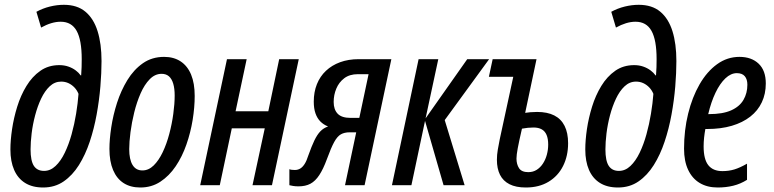

<svg xmlns="http://www.w3.org/2000/svg" viewBox="-20 -790 3302 819"><path d="M164.1 9.8Q118.2 9.8 87.2 -9.5Q56.2 -28.8 40.3 -65.2Q24.4 -101.6 24.4 -152.3Q24.4 -191.4 31.5 -239.3Q38.6 -287.1 53.5 -335.2Q68.4 -383.3 92.8 -423.3Q117.2 -463.4 151.9 -487.8Q186.5 -512.2 232.9 -512.2Q253.9 -512.2 271.5 -506.1Q289.1 -500 302.5 -490Q315.9 -480 324.2 -468.3H326.2Q327.6 -484.9 328.1 -503.7Q328.6 -522.5 328.6 -537.6Q328.6 -619.6 306.9 -658.4Q285.2 -697.3 238.8 -697.3Q218.8 -697.3 198 -690.9Q177.2 -684.6 155.3 -672.4L135.3 -739.7Q162.1 -754.4 192.6 -762Q223.1 -769.5 252.4 -769.5Q309.1 -769.5 344.2 -740.2Q379.4 -710.9 396.2 -657.2Q413.1 -603.5 413.1 -529.3Q413.1 -480 408.2 -421.1Q403.3 -362.3 392.3 -301.8Q381.3 -241.2 362.8 -185.5Q344.2 -129.9 316.7 -85.9Q289.1 -42 251.5 -16.1Q213.9 9.8 164.1 9.8ZM168 -61Q194.8 -61 217 -82Q239.3 -103 256.3 -138.4Q273.4 -173.8 285.4 -217Q297.4 -260.3 304.7 -305.2Q312 -350.1 314.9 -389.6Q308.6 -405.3 297.4 -417Q286.1 -428.7 272 -435.3Q257.8 -441.9 240.7 -441.9Q213.4 -441.9 192.1 -421.9Q170.9 -401.9 155.5 -369.4Q140.1 -336.9 129.9 -298.1Q119.6 -259.3 115 -221.2Q110.4 -183.1 110.4 -152.8Q110.4 -104 124.5 -82.5Q138.7 -61 168 -61Z M578.6 9.8Q536.6 9.8 507.3 -9Q478 -27.8 462.4 -64.7Q446.8 -101.6 446.8 -154.8Q446.8 -195.3 454.6 -247.1Q462.4 -298.8 479.2 -351.3Q496.1 -403.8 523.4 -448.5Q550.8 -493.2 589.6 -520.3Q628.4 -547.4 680.2 -547.4Q721.2 -547.4 750.5 -528.1Q779.8 -508.8 795.2 -471.7Q810.5 -434.6 810.5 -380.9Q810.5 -332.5 801.8 -278.6Q793 -224.6 775.1 -173.3Q757.3 -122.1 729.5 -80.8Q701.7 -39.6 664.1 -14.9Q626.5 9.8 578.6 9.8ZM587.4 -63Q613.8 -63 635.5 -84.2Q657.2 -105.5 674.1 -140.9Q690.9 -176.3 702.1 -218.8Q713.4 -261.2 719.2 -304.2Q725.1 -347.2 725.1 -382.8Q725.1 -412.1 719 -432.9Q712.9 -453.6 700.7 -464.4Q688.5 -475.1 669.4 -475.1Q641.1 -475.1 618.7 -452.1Q596.2 -429.2 579.8 -391.8Q563.5 -354.5 552.7 -311Q542 -267.6 536.6 -226.1Q531.2 -184.6 531.2 -153.8Q531.2 -109.9 545.4 -86.4Q559.6 -63 587.4 -63Z M834 0 948.2 -537.6H1032.2L984.9 -315.4H1124.5L1170.9 -537.6H1254.4L1140.1 0H1057.1L1109.4 -242.7H968.8L917.5 0Z M1253.4 4.9Q1240.2 4.9 1230.2 3.2Q1220.2 1.5 1214.4 0V-68.4Q1218.3 -66.4 1224.1 -65.7Q1230 -64.9 1237.8 -64.9Q1250 -64.9 1260.3 -70.8Q1270.5 -76.7 1279.3 -90.3Q1288.1 -104 1295.4 -127.4Q1309.1 -166 1321 -190.9Q1333 -215.8 1346.7 -230Q1360.4 -244.1 1379.4 -250.5Q1359.9 -258.3 1346.4 -272Q1333 -285.6 1325.7 -306.4Q1318.4 -327.1 1318.4 -356.4Q1318.4 -397.5 1331.8 -430.9Q1345.2 -464.4 1370.4 -488Q1395.5 -511.7 1430.9 -524.7Q1466.3 -537.6 1509.8 -537.6H1649.4L1535.2 0H1451.7L1499.5 -225.6H1471.7Q1449.2 -225.6 1434.1 -217Q1418.9 -208.5 1405.5 -184.1Q1392.1 -159.7 1374.5 -111.3Q1358.9 -68.8 1342 -43.2Q1325.2 -17.6 1304.2 -6.3Q1283.2 4.9 1253.4 4.9ZM1475.6 -287.1H1512.7L1552.2 -473.6H1506.8Q1471.2 -473.6 1448.5 -456.3Q1425.8 -439 1414.6 -412.1Q1403.3 -385.3 1403.3 -355Q1403.3 -322.8 1420.4 -304.9Q1437.5 -287.1 1475.6 -287.1Z M1651.9 0 1765.6 -537.6H1849.6L1795.4 -285.2L1973.1 -537.6H2066.4L1877 -277.8L1961.9 0H1872.1L1793 -274.4L1734.9 0Z M2223.1 9.8Q2180.7 9.8 2153.3 -4.2Q2126 -18.1 2112.8 -44.4Q2099.6 -70.8 2099.6 -108.4Q2099.6 -129.9 2103.5 -152.1Q2107.4 -174.3 2111.8 -196.3L2169.4 -462.4H2065.4L2081.5 -537.6H2268.6L2220.2 -308.6Q2229 -310.1 2242.4 -311.3Q2255.9 -312.5 2271 -312.5Q2314.9 -312.5 2344.2 -297.6Q2373.5 -282.7 2388.4 -252.9Q2403.3 -223.1 2403.3 -179.2Q2403.3 -124.5 2381.8 -81.8Q2360.4 -39.1 2319.8 -14.6Q2279.3 9.8 2223.1 9.8ZM2233.4 -55.7Q2253.9 -55.7 2269.5 -65.7Q2285.2 -75.7 2296.1 -92.5Q2307.1 -109.4 2312.7 -130.4Q2318.4 -151.4 2318.4 -173.3Q2318.4 -198.2 2311.5 -214.4Q2304.7 -230.5 2290.8 -238.3Q2276.9 -246.1 2255.9 -246.1Q2244.1 -246.1 2231.7 -244.9Q2219.2 -243.7 2206.5 -241.2Q2193.8 -186.5 2188.5 -157.7Q2183.1 -128.9 2183.1 -113.8Q2183.1 -89.4 2194.1 -72.5Q2205.1 -55.7 2233.4 -55.7Z M2616.2 9.8Q2570.3 9.8 2539.3 -9.5Q2508.3 -28.8 2492.4 -65.2Q2476.6 -101.6 2476.6 -152.3Q2476.6 -191.4 2483.6 -239.3Q2490.7 -287.1 2505.6 -335.2Q2520.5 -383.3 2544.9 -423.3Q2569.3 -463.4 2604 -487.8Q2638.7 -512.2 2685.1 -512.2Q2706.1 -512.2 2723.6 -506.1Q2741.2 -500 2754.6 -490Q2768.1 -480 2776.4 -468.3H2778.3Q2779.8 -484.9 2780.3 -503.7Q2780.8 -522.5 2780.8 -537.6Q2780.8 -619.6 2759 -658.4Q2737.3 -697.3 2690.9 -697.3Q2670.9 -697.3 2650.1 -690.9Q2629.4 -684.6 2607.4 -672.4L2587.4 -739.7Q2614.3 -754.4 2644.8 -762Q2675.3 -769.5 2704.6 -769.5Q2761.2 -769.5 2796.4 -740.2Q2831.5 -710.9 2848.4 -657.2Q2865.2 -603.5 2865.2 -529.3Q2865.2 -480 2860.4 -421.1Q2855.5 -362.3 2844.5 -301.8Q2833.5 -241.2 2814.9 -185.5Q2796.4 -129.9 2768.8 -85.9Q2741.2 -42 2703.6 -16.1Q2666 9.8 2616.2 9.8ZM2620.1 -61Q2647 -61 2669.2 -82Q2691.4 -103 2708.5 -138.4Q2725.6 -173.8 2737.5 -217Q2749.5 -260.3 2756.8 -305.2Q2764.2 -350.1 2767.1 -389.6Q2760.7 -405.3 2749.5 -417Q2738.3 -428.7 2724.1 -435.3Q2710 -441.9 2692.9 -441.9Q2665.5 -441.9 2644.3 -421.9Q2623 -401.9 2607.7 -369.4Q2592.3 -336.9 2582 -298.1Q2571.8 -259.3 2567.1 -221.2Q2562.5 -183.1 2562.5 -152.8Q2562.5 -104 2576.7 -82.5Q2590.8 -61 2620.1 -61Z M3041.5 9.8Q2996.6 9.8 2964.6 -9.5Q2932.6 -28.8 2915.3 -65.7Q2897.9 -102.5 2897.9 -155.8Q2897.9 -234.4 2915.3 -304.9Q2932.6 -375.5 2964.1 -430.2Q2995.6 -484.9 3038.8 -516.1Q3082 -547.4 3134.3 -547.4Q3185.5 -547.4 3216.1 -518.3Q3246.6 -489.3 3246.6 -434.1Q3246.6 -389.6 3229.7 -353.8Q3212.9 -317.9 3180.4 -292.5Q3147.9 -267.1 3101.6 -253.4Q3055.2 -239.7 2996.1 -239.7H2988.8Q2985.4 -221.7 2983.4 -202.9Q2981.4 -184.1 2981.4 -165.5Q2981.4 -110.4 3001.5 -85.2Q3021.5 -60.1 3061.5 -60.1Q3089.4 -60.1 3113 -67.4Q3136.7 -74.7 3166.5 -91.8V-22.9Q3138.7 -5.4 3107.7 2.2Q3076.7 9.8 3041.5 9.8ZM3001 -303.2H3003.9Q3063 -303.2 3098.9 -319.3Q3134.8 -335.4 3151.4 -364Q3168 -392.6 3168 -428.7Q3168 -451.7 3157 -464.8Q3146 -478 3123 -478Q3097.7 -478 3074.2 -455.8Q3050.8 -433.6 3032 -394.3Q3013.2 -355 3001 -303.2Z"/></svg>

Font: Open Sans Condensed Medium
Style: Italic
Weight: 500
Width: 3
Italic angle: -12°
Designer: Monotype Design Team
Foundry: Monotype Imaging Inc.
Version: Version 3.000